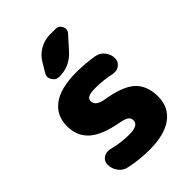

<svg xmlns="http://www.w3.org/2000/svg" viewBox="-226 -892 984 984"><g transform="rotate(-45 266.0 -400.5)"><path d="M194.3 -716.8Q213.9 -751 248.5 -770.5Q283.2 -790 322.3 -790H361.3Q385.7 -790 396.5 -767.6Q400.4 -758.8 400.4 -751Q400.4 -738.3 389.6 -726.6L330.1 -660.2Q279.3 -602.5 203.1 -602.5Q177.7 -602.5 165 -625Q158.2 -635.7 158.2 -646.5Q158.2 -657.2 165 -668ZM247.1 -139.6Q313.5 -139.6 313.5 -175.8Q313.5 -192.4 301.8 -201.7Q290 -210.9 254.9 -217.8Q146.5 -237.3 98.6 -280.8Q50.8 -324.2 50.8 -395.5Q50.8 -472.7 108.4 -515.1Q166 -557.6 278.3 -557.6Q344.7 -557.6 408.2 -546.9Q435.5 -542 453.6 -519.5Q471.7 -497.1 471.7 -467.8Q471.7 -443.4 452.1 -428.7Q437.5 -418 420.9 -418Q415 -418 408.2 -418.9Q349.6 -431.6 293.9 -431.6Q254.9 -431.6 241.2 -423.8Q227.5 -416 227.5 -399.4Q227.5 -367.2 281.2 -356.4Q395.5 -338.9 442.4 -295.9Q489.3 -252.9 489.3 -173.8Q489.3 -95.7 431.6 -53.2Q374 -10.7 265.6 -10.7Q193.4 -10.7 124 -25.4Q94.7 -31.2 76.7 -55.2Q58.6 -79.1 58.6 -109.4Q58.6 -133.8 78.1 -147.5Q92.8 -157.2 108.4 -157.2Q115.2 -157.2 123 -156.2Q184.6 -139.6 247.1 -139.6Z"/></g></svg>

Font: Gen Jyuu GothicX Heavy
Style: Bold
Weight: 900
Designer: [Source Han Sans]
Ryoko NISHIZUKA  (kana & ideographs); Paul D. Hunt (Latin, Greek & Cyrillic); Wenlong ZHANG  (bopomofo
Version: Version 1.002.20150607